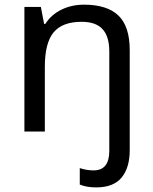

<svg xmlns="http://www.w3.org/2000/svg" viewBox="-20 -566 658 826"><path d="M394 240.2Q352.1 240.2 323.2 228V157.2Q352.5 167 382.8 167Q450.2 167 450.2 83V-344.2Q450.2 -409.2 421.1 -440.7Q392.1 -472.2 331.1 -472.2Q248 -472.2 210.4 -426.5Q172.9 -380.9 172.9 -278.8V0H85V-536.1H155.8L169.9 -462.9H174.8Q200.2 -502.9 244.1 -524.4Q288.1 -545.9 341.8 -545.9Q440.4 -545.9 489.3 -499.3Q538.1 -452.6 538.1 -350.1V80.1Q538.1 155.3 503.2 197.8Q468.3 240.2 394 240.2Z"/></svg>

Font: NotoPenekeko
Style: Regular
Weight: 400
Designer: Monotype Design team
Foundry: Monotype Imaging Inc.
Version: Version 1.04